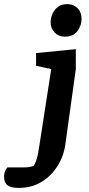

<svg xmlns="http://www.w3.org/2000/svg" viewBox="-135 -745 435 937"><path d="M-43 172Q-81 172 -98 159.5Q-115 147 -115 118Q-115 97 -107 84Q-99 71 -99 72H-18Q3 72 16.5 68.5Q30 65 31 62Q38 51 44.5 30Q51 9 58 -40L115 -408L41 -424V-486L235 -505V-408L184 -41Q176 17 145.5 65.5Q115 114 67 143Q19 172 -43 172ZM181 -566Q151 -566 131.5 -586.5Q112 -607 112 -636Q112 -657 121 -677.5Q130 -698 148 -711.5Q166 -725 194 -725Q223 -725 243 -705.5Q263 -686 263 -652Q263 -621 243 -593.5Q223 -566 181 -566Z"/></svg>

Font: Faustina
Style: Bold Italic
Weight: 700
Italic angle: -8°
Designer: Alfonso Garcia
Foundry: http://www.omnibus-type.com
Version: Version 1.200